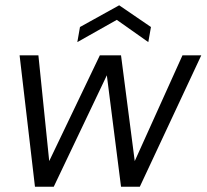

<svg xmlns="http://www.w3.org/2000/svg" viewBox="-20 -705 780 725"><path d="M112 0 54 -496H125L166 -95H165L357 -496H437L489 -95H488L669 -496H740L508 0H437L383 -424H385L183 0ZM272 -546 282 -603 430 -685 550 -603 540 -546 421 -630Z"/></svg>

Font: DM Sans 36pt Light
Style: Italic
Weight: 300
Italic angle: -10°
Designer: Colophon Foundry, Jonny Pinhorn
Foundry: Colophon Foundry
Version: Version 4.004;gftools[0.9.30]